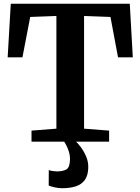

<svg xmlns="http://www.w3.org/2000/svg" viewBox="-20 -763 756 1034"><path d="M283.7 -70.1V-677L142.7 -671.7L100.9 -454.3H21.3L38 -743H678.9L695.2 -454.3H615.6L574.9 -671.7L432.7 -677V-70.1L567.6 -59.6V0H149.7V-59.6ZM314.3 250.6Q296.5 250.6 276 246.2Q255.5 241.8 242.3 236.5L242.7 153.2Q253.2 156.7 266.2 158.4Q279.3 160.1 285.7 160.1Q320.5 160.1 338.8 148.5Q357 136.8 357 91Q357 72.1 350.9 53.3Q344.7 34.4 337 19.5Q329.3 4.7 324.1 -2.2L367.7 -6.4L387.5 -2.2Q398.4 7.3 414.8 28.9Q431.3 50.5 444 79.9Q456.7 109.4 455.2 142.7Q453.8 182.9 436.6 206.5Q419.4 230.2 388.5 240.4Q357.7 250.6 314.3 250.6Z"/></svg>

Font: Merriweather 7pt Light
Style: Regular
Weight: 300
Designer: Eben Sorkin
Foundry: Eben Sorkin
Version: Version 2.200;gftools[0.9.31]